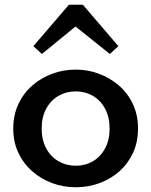

<svg xmlns="http://www.w3.org/2000/svg" viewBox="-20 -777 639 811"><path d="M300 14Q248 14 200.5 -3.5Q153 -21 116 -53.5Q79 -86 57.5 -131.5Q36 -177 36 -234Q36 -291 57.5 -337Q79 -383 116 -415.5Q153 -448 200.5 -465.5Q248 -483 300 -483Q351 -483 398 -465.5Q445 -448 482.5 -415.5Q520 -383 541.5 -337Q563 -291 563 -234Q563 -177 542 -131.5Q521 -86 484.5 -53.5Q448 -21 400.5 -3.5Q353 14 300 14ZM300 -77Q340 -77 372.5 -96Q405 -115 424 -150.5Q443 -186 443 -234Q443 -282 424 -317.5Q405 -353 372.5 -372Q340 -391 300 -391Q260 -391 227 -372Q194 -353 175 -317.5Q156 -282 156 -234Q156 -186 175 -150.5Q194 -115 227 -96Q260 -77 300 -77ZM157 -549 121 -582 271 -757H330L480 -582L444 -549L299 -665Z"/></svg>

Font: BioRhyme SemiBold
Style: Regular
Weight: 600
Designer: Aoife Mooney
Foundry: Aoife Mooney Type
Version: Version 1.600;gftools[0.9.33]